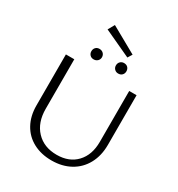

<svg xmlns="http://www.w3.org/2000/svg" viewBox="-228 -1137 1191 1287"><g transform="rotate(30 367.5 -493.5)"><path d="M253 -943 281 -993 483 -880 462 -846ZM232 -762Q232 -780 243 -791.5Q254 -803 272 -803Q290 -803 302 -791.5Q314 -780 314 -762Q314 -745 302 -733.5Q290 -722 272 -722Q254 -722 243 -733.5Q232 -745 232 -762ZM422 -762Q422 -780 433.5 -791.5Q445 -803 462 -803Q481 -803 492 -791.5Q503 -780 503 -762Q503 -745 492 -733.5Q481 -722 462 -722Q445 -722 433.5 -733.5Q422 -745 422 -762ZM95 -263V-658H160V-275Q160 -169 219 -106.5Q278 -44 377 -44Q473 -44 529 -103.5Q585 -163 585 -264V-658H642V-274Q642 -190 607.5 -126.5Q573 -63 510.5 -28.5Q448 6 366 6Q285 6 223.5 -27Q162 -60 128.5 -121Q95 -182 95 -263Z"/></g></svg>

Font: Ysabeau Infant Semilight
Style: Regular
Weight: 300
Designer: Christian Thalmann (Catharsis Fonts)
Version: Version 0.003